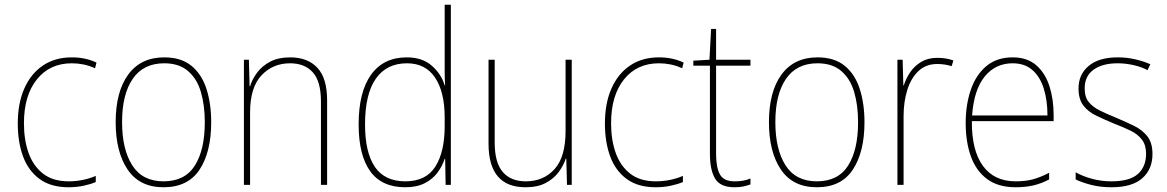

<svg xmlns="http://www.w3.org/2000/svg" viewBox="-20 -780 4924 810"><path d="M269 10Q195 10 147.5 -24.5Q100 -59 77.5 -119.5Q55 -180 55 -259Q55 -344 82.5 -406.5Q110 -469 161 -503.5Q212 -538 283 -538Q341 -538 387 -516L381 -492Q357 -503 332.5 -508Q308 -513 283 -513Q190 -513 135.5 -445Q81 -377 81 -260Q81 -190 100.5 -135Q120 -80 161.5 -47.5Q203 -15 270 -15Q300 -15 329.5 -21Q359 -27 384 -38V-12Q363 -3 333 3.5Q303 10 269 10Z M871 -264Q871 -139 822 -64.5Q773 10 670 10Q569 10 518.5 -64.5Q468 -139 468 -265Q468 -393 521 -465.5Q574 -538 673 -538Q744 -538 787.5 -502.5Q831 -467 851 -405Q871 -343 871 -264ZM495 -265Q495 -150 538 -82.5Q581 -15 670 -15Q760 -15 802 -81.5Q844 -148 844 -264Q844 -336 827.5 -392Q811 -448 773 -480.5Q735 -513 673 -513Q585 -513 540 -447.5Q495 -382 495 -265Z M1204 -538Q1278 -538 1319 -494Q1360 -450 1360 -357V0H1334V-352Q1334 -437 1299.5 -475Q1265 -513 1204 -513Q1131 -513 1083 -462Q1035 -411 1035 -305V0H1009V-528H1030L1033 -416H1035Q1044 -446 1065 -474Q1086 -502 1120 -520Q1154 -538 1204 -538Z M1690 10Q1590 10 1541.5 -58Q1493 -126 1493 -255Q1493 -392 1545.5 -465Q1598 -538 1696 -538Q1762 -538 1802 -502.5Q1842 -467 1856 -420H1858Q1856 -448 1856 -474Q1856 -500 1856 -526V-760H1882V0H1860L1858 -110H1856Q1846 -79 1825.5 -51.5Q1805 -24 1771.5 -7Q1738 10 1690 10ZM1690 -15Q1777 -15 1816.5 -77Q1856 -139 1856 -248V-284Q1856 -392 1815.5 -452.5Q1775 -513 1697 -513Q1611 -513 1565.5 -448Q1520 -383 1520 -255Q1520 -137 1561.5 -76Q1603 -15 1690 -15Z M2392 -528V0H2372L2369 -111H2367Q2357 -81 2336.5 -53.5Q2316 -26 2282 -8Q2248 10 2197 10Q2041 10 2041 -174V-528H2067V-179Q2067 -94 2101 -54.5Q2135 -15 2198 -15Q2273 -15 2319.5 -66.5Q2366 -118 2366 -227V-528Z M2746 10Q2672 10 2624.5 -24.5Q2577 -59 2554.5 -119.5Q2532 -180 2532 -259Q2532 -344 2559.5 -406.5Q2587 -469 2638 -503.5Q2689 -538 2760 -538Q2818 -538 2864 -516L2858 -492Q2834 -503 2809.5 -508Q2785 -513 2760 -513Q2667 -513 2612.5 -445Q2558 -377 2558 -260Q2558 -190 2577.5 -135Q2597 -80 2638.5 -47.5Q2680 -15 2747 -15Q2777 -15 2806.5 -21Q2836 -27 2861 -38V-12Q2840 -3 2810 3.5Q2780 10 2746 10Z M3079 -15Q3100 -15 3116 -18Q3132 -21 3146 -27V-2Q3132 3 3116.5 6.5Q3101 10 3079 10Q3018 10 2996.5 -27Q2975 -64 2975 -130V-503H2905V-524L2973 -528L2980 -658H3001V-528H3146V-503H3001V-130Q3001 -74 3017 -44.5Q3033 -15 3079 -15Z M3627 -264Q3627 -139 3578 -64.5Q3529 10 3426 10Q3325 10 3274.5 -64.5Q3224 -139 3224 -265Q3224 -393 3277 -465.5Q3330 -538 3429 -538Q3500 -538 3543.5 -502.5Q3587 -467 3607 -405Q3627 -343 3627 -264ZM3251 -265Q3251 -150 3294 -82.5Q3337 -15 3426 -15Q3516 -15 3558 -81.5Q3600 -148 3600 -264Q3600 -336 3583.5 -392Q3567 -448 3529 -480.5Q3491 -513 3429 -513Q3341 -513 3296 -447.5Q3251 -382 3251 -265Z M3934 -536Q3972 -536 4002 -525L3995 -501Q3981 -505 3966.5 -507.5Q3952 -510 3934 -510Q3886 -510 3854.5 -480Q3823 -450 3807.5 -400Q3792 -350 3792 -290V0H3766V-528H3788L3791 -420H3793Q3802 -449 3820 -475.5Q3838 -502 3866.5 -519Q3895 -536 3934 -536Z M4252 -538Q4314 -538 4352 -504.5Q4390 -471 4407.5 -416Q4425 -361 4425 -295V-269H4080Q4079 -146 4126.5 -80.5Q4174 -15 4265 -15Q4305 -15 4336 -23Q4367 -31 4406 -51V-23Q4374 -6 4340.5 2Q4307 10 4265 10Q4191 10 4144.5 -24.5Q4098 -59 4076 -120Q4054 -181 4054 -261Q4054 -338 4075.5 -401Q4097 -464 4141 -501Q4185 -538 4252 -538ZM4252 -513Q4180 -513 4134.5 -457.5Q4089 -402 4081 -293H4399Q4399 -356 4383.5 -406Q4368 -456 4335.5 -484.5Q4303 -513 4252 -513Z M4842 -130Q4842 -66 4799 -28Q4756 10 4669 10Q4621 10 4581.5 -0.5Q4542 -11 4518 -23V-53Q4551 -35 4589.5 -25Q4628 -15 4669 -15Q4746 -15 4780.5 -46Q4815 -77 4815 -131Q4815 -168 4797.5 -191Q4780 -214 4749 -229Q4718 -244 4679 -259Q4638 -276 4604 -292.5Q4570 -309 4550 -335.5Q4530 -362 4530 -407Q4530 -466 4573 -502Q4616 -538 4695 -538Q4735 -538 4770.5 -529.5Q4806 -521 4833 -509L4821 -484Q4798 -497 4763.5 -505Q4729 -513 4695 -513Q4631 -513 4593.5 -486Q4556 -459 4556 -407Q4556 -370 4573.5 -349Q4591 -328 4620.5 -313.5Q4650 -299 4687 -284Q4727 -267 4762.5 -250Q4798 -233 4820 -205.5Q4842 -178 4842 -130Z"/></svg>

Font: Noto Sans Khmer UI SemiCondensed Thin
Style: Regular
Weight: 100
Width: 4
Designer: Danh Hong and the Monotype Design Team
Foundry: Monotype Imaging Inc.
Version: Version 2.002; ttfautohint (v1.8.4.7-5d5b)